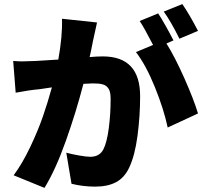

<svg xmlns="http://www.w3.org/2000/svg" viewBox="-20 -858 996 932"><path d="M941.1 -708.1 850.9 -670.1Q810 -753.2 774.9 -801.8L865.1 -838.1Q899.9 -787.6 941.1 -708.1ZM280.9 -767 451 -748.9Q440.7 -698.9 431.1 -658Q420.8 -604.4 415.1 -581Q452.4 -584.2 479 -584.2Q660.2 -584.2 660.2 -391Q660.2 -294.4 647.4 -198.2Q634.6 -101.9 606.9 -44Q583.8 5 543.1 26.5Q502.5 47.9 442.1 47.9Q383.2 47.9 327.1 34.1L301.8 -116.8Q328.5 -109.4 364.3 -103.2Q400.2 -96.9 418 -96.9Q463.4 -96.9 481.9 -133.2Q498.9 -166.2 508 -235.1Q517 -304 517 -376.1Q517 -393.1 514.9 -405.7Q512.8 -418.3 507.5 -426.7Q502.1 -435 495.6 -440.3Q489 -445.7 478.3 -448.5Q467.7 -451.3 456.5 -452.2Q445.3 -453.1 429 -453.1Q419 -453.1 384.9 -451Q349.8 -315.3 299.9 -174.7Q250 -34.1 196 54L46.2 -7.1Q88.4 -63.9 126.4 -143.8Q164.4 -223.7 188 -291.9Q211.6 -360.1 231.9 -433.9Q218.8 -431.8 198.9 -429Q179 -426.1 172.9 -425.1Q121.1 -420.5 56.1 -408L44 -562.1Q71.7 -560 87 -560Q110.1 -560 154.1 -562.1Q175.8 -562.9 263.1 -568.9Q283.7 -684.3 280.9 -767ZM822.1 -661.9 788 -647Q828.8 -582 874.8 -478.5Q920.8 -375 941.1 -307.2L794 -239Q775.2 -328.1 731.7 -435.4Q688.2 -542.6 639.9 -605.1L723 -639.9Q677.2 -728.3 658 -756L747.9 -793Q781.2 -741.1 822.1 -661.9Z"/></svg>

Font: Karasuma Gothic
Style: Black
Weight: 900
Designer: Rasmus Andersson / Ryoko Nishizuka
Foundry: Genbu
Version: Version 1.00